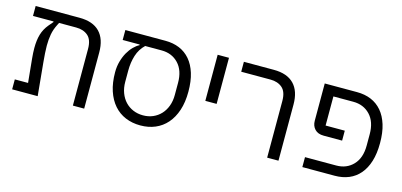

<svg xmlns="http://www.w3.org/2000/svg" viewBox="-59 -969 2813 1344"><g transform="rotate(15 1348.0 -297.0)"><path d="M59 -72H155L138 -245Q136 -265 135 -284Q134 -303 134 -320Q134 -377 146.5 -419Q159 -461 188 -496L216 -529V-534H67V-606H385Q482 -606 531.5 -555Q581 -504 581 -407V0H499V-410Q499 -477 466 -505.5Q433 -534 380 -534H256L247 -516Q228 -479 221 -441Q214 -403 214 -358Q214 -332 216 -303Q218 -274 221 -241L244 0H59Z M717 -606H1007Q1064 -606 1109.5 -587Q1155 -568 1187.5 -530Q1220 -492 1237.5 -435.5Q1255 -379 1255 -303Q1255 -226 1235.5 -167.5Q1216 -109 1181 -69Q1146 -29 1097.5 -8.5Q1049 12 990 12Q931 12 882 -8.5Q833 -29 798 -69Q763 -109 743.5 -167.5Q724 -226 724 -303Q724 -345 734.5 -382Q745 -419 761.5 -448Q778 -477 799 -498Q820 -519 840 -529V-534H717ZM990 -61Q1029 -61 1061.5 -75Q1094 -89 1118 -114.5Q1142 -140 1155.5 -176Q1169 -212 1169 -256V-344Q1169 -434 1121.5 -484Q1074 -534 999 -534H880Q842 -498 826 -447Q810 -396 810 -337V-256Q810 -212 823.5 -176Q837 -140 861 -114.5Q885 -89 918 -75Q951 -61 990 -61Z M1386 -606H1468V-272H1386Z M1907 -410Q1907 -477 1874 -505.5Q1841 -534 1788 -534H1576V-606H1793Q1890 -606 1939.5 -555Q1989 -504 1989 -407V0H1907Z M2162 -72H2388Q2463 -72 2510.5 -122Q2558 -172 2558 -262V-344Q2558 -434 2510.5 -484Q2463 -534 2388 -534H2244V-323H2383V-251H2249Q2207 -251 2184.5 -275Q2162 -299 2162 -336V-606H2396Q2453 -606 2498.5 -587Q2544 -568 2576.5 -530Q2609 -492 2626.5 -435.5Q2644 -379 2644 -303Q2644 -227 2626.5 -170.5Q2609 -114 2576.5 -76Q2544 -38 2498.5 -19Q2453 0 2396 0H2162Z"/></g></svg>

Font: IBM Plex Sans Hebrew
Style: Regular
Weight: 400
Designer: Mike Abbink, Paul van der Laan, Pieter van Rosmalen, Yanek Iontef
Foundry: Bold Monday
Version: Version 1.2